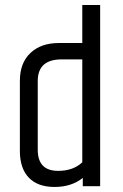

<svg xmlns="http://www.w3.org/2000/svg" viewBox="-20 -740 487 763"><path d="M307 -504H225Q130 -504 130 -418V-145Q130 -61 211 -61Q271 -61 307 -95ZM307 -720H378V0H309V-33Q264 3 197 3Q130 3 94.5 -34Q59 -71 59 -140V-419Q59 -490 101 -529.5Q143 -569 213 -569H307Z"/></svg>

Font: Khand
Style: Regular
Weight: 400
Designer: Devanagari: Sanchit Sawaria, Jyotish Sonowal; Latin: Satya Rajpurohit
Foundry: Indian Type Foundry
Version: Version 1.100;PS 1.0;hotconv 1.0.78;makeotf.lib2.5.61930; tt